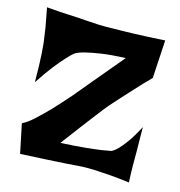

<svg xmlns="http://www.w3.org/2000/svg" viewBox="-83 -639 618 660"><g transform="rotate(15 226.0 -309.5)"><path d="M4.9 -565.4Q49.8 -561.5 84.5 -560.1Q119.1 -558.6 142.6 -556.6Q169.9 -554.7 190.4 -553.7Q211.9 -552.7 245.1 -553.7Q273.4 -553.7 317.9 -555.2Q362.3 -556.6 426.8 -560.5L418.9 -424.8Q390.6 -396.5 368.7 -372.1Q346.7 -347.7 330.1 -330.1Q311.5 -309.6 296.9 -293Q282.2 -275.4 263.7 -251Q247.1 -229.5 223.6 -198.7Q200.2 -168 169.9 -127Q223.6 -129.9 257.8 -133.3Q292 -136.7 311.5 -139.6Q335 -143.6 345.7 -145.5Q355.5 -149.4 368.2 -162.1Q378.9 -172.9 394.5 -194.3Q410.2 -215.8 429.7 -252.9Q429.7 -222.7 430.2 -201.7Q430.7 -180.7 430.7 -167V-140.6V-118.2Q430.7 -107.4 431.2 -91.8Q431.6 -76.2 432.6 -56.6Q394.5 -61.5 363.3 -64Q332 -66.4 309.6 -67.4Q283.2 -68.4 261.7 -67.4Q240.2 -65.4 208 -63.5Q180.7 -61.5 140.6 -59.6Q100.6 -57.6 45.9 -54.7L24.4 -158.2Q42 -166 66.4 -188.5Q90.8 -210.9 113.3 -234.4Q138.7 -261.7 167 -293.9Q194.3 -326.2 220.7 -358.4Q243.2 -385.7 268.1 -415Q293 -444.3 311.5 -466.8Q258.8 -464.8 224.6 -459.5Q190.4 -454.1 170.9 -449.2Q147.5 -443.4 135.7 -435.5Q125 -426.8 109.4 -409.2Q95.7 -394.5 76.2 -369.6Q56.6 -344.7 31.2 -305.7Q31.2 -337.9 30.3 -363.8Q29.3 -389.6 28.3 -407.2Q26.4 -427.7 25.4 -443.4Q23.4 -459 20.5 -477.5Q18.6 -494.1 14.2 -516.1Q9.8 -538.1 4.9 -565.4Z"/></g></svg>

Font: Irish Growler
Style: Regular
Weight: 400
Designer: Squid
Foundry: Font Diner, Inc DBA Sideshow
Version: Version 1.000